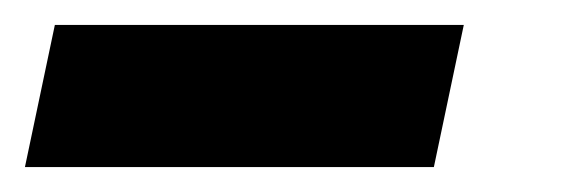

<svg xmlns="http://www.w3.org/2000/svg" viewBox="-108 -20 460 154"><path d="M-88 114 -64 0H264L240 114Z"/></svg>

Font: Mona Sans Condensed
Style: Bold Italic
Weight: 700
Width: 3
Italic angle: -11.7°
Designer: Deni Anggara
Foundry: GitHub
Version: Version 1.001; ttfautohint (v1.8.4.7-5d5b);gftools[0.9.31]